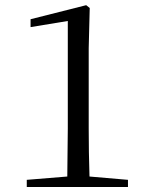

<svg xmlns="http://www.w3.org/2000/svg" viewBox="-20 -658 590 753"><path d="M85 75.3H243H481.9V47.3L331 34.3C328.9 -29.7 327.9 -92.7 327.9 -154.7V-468.7L331.9 -626.7L318 -637.7L99.9 -582.6V-551.7L245.9 -575.7V-154.7L243.9 34.3L85 47.3Z"/></svg>

Font: YuFanDanQingSong
Style: Regular
Weight: 100
Foundry: 余繁
Version: Version 1.0